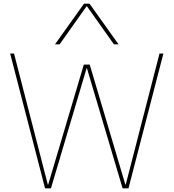

<svg xmlns="http://www.w3.org/2000/svg" viewBox="-20 -1020 940 1040"><path d="M224 0 35 -730H56L239 -20H241L434 -670H466L659 -20H661L844 -730H865L676 0H644L451 -650H449L256 0ZM278 -780 435 -1000H465L622 -780H597L451 -986H449L303 -780Z"/></svg>

Font: M PLUS 1 Thin
Style: Regular
Weight: 100
Designer: Coji Morishita
Foundry: UNDERFOREST DESIGN
Version: Version 1.001